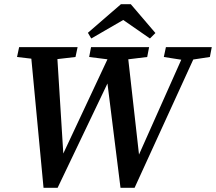

<svg xmlns="http://www.w3.org/2000/svg" viewBox="-20 -887 1027 913"><path d="M759 -616 769 -663H987L978 -616L899 -604L620 6H553L491 -490L254 6H187L129 -608L61 -616L71 -663H349L339 -616L253 -606L281 -157L491 -605L404 -616L413 -663H689L680 -616L590 -605L641 -152L842 -603ZM602 -867 719 -730 693 -704 566 -792 414 -704 398 -731 555 -867Z"/></svg>

Font: Source Serif Pro SemiBold
Style: Italic
Weight: 600
Italic angle: -12°
Designer: Frank Grießhammer
Foundry: Adobe Systems Incorporated
Version: Version 3.001;hotconv 1.0.111;makeotfexe 2.5.65597